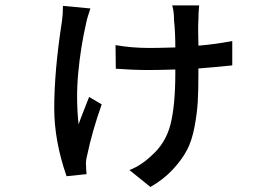

<svg xmlns="http://www.w3.org/2000/svg" viewBox="-20 -623 1040 731"><path d="M219.7 -600.6 324.2 -590.8Q312.5 -557.6 307.6 -533.2Q287.1 -444.3 277.8 -345.2Q268.6 -246.1 279.3 -149.4Q284.2 -165 298.8 -201.7Q313.5 -238.3 319.3 -253.9L367.2 -225.6Q331.1 -124 311.5 -30.3Q305.7 -7.8 307.6 5.9Q307.6 22.5 309.6 40L233.4 47.9Q186.5 -86.9 186.5 -210.9Q186.5 -353.5 215.8 -542Q219.7 -568.4 219.7 -600.6ZM864.3 -466.8V-374Q810.5 -368.2 735.4 -362.3V-344.7Q735.4 -277.3 732.9 -235.4Q730.5 -193.4 720.7 -140.6Q710.9 -87.9 691.9 -51.8Q672.9 -15.6 638.2 22Q603.5 59.6 552.7 88.9L472.7 24.4Q516.6 7.8 556.6 -30.3Q611.3 -78.1 629.4 -150.4Q647.5 -222.7 647.5 -345.7V-358.4Q583 -356.4 546.9 -356.4Q486.3 -356.4 420.9 -361.3L419.9 -451.2Q480.5 -440.4 549.8 -440.4Q583 -440.4 647.5 -442.4Q647.5 -500 642.6 -545.9Q642.6 -580.1 635.7 -602.5H738.3Q735.4 -576.2 735.4 -547.9Q733.4 -519.5 735.4 -449.2Q797.9 -454.1 864.3 -466.8Z"/></svg>

Font: Gen Shin Gothic Monospace Medium
Style: Regular
Weight: 500
Designer: [Source Han Sans]
Ryoko NISHIZUKA  (kana & ideographs); Paul D. Hunt (Latin, Greek & Cyrillic); Wenlong ZHANG  (bopomofo
Version: Version 1.002.20150607